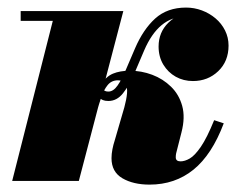

<svg xmlns="http://www.w3.org/2000/svg" viewBox="-20 -490 650 520"><path d="M13 0 123 -433.5H36V-460H314L193.5 0ZM385 10Q341 10 311.5 -7.2Q282 -24.5 282 -61.5Q282 -73 284.5 -85.8Q287 -98.5 290.5 -109L304 -155.5Q311 -178.5 316.8 -199.5Q322.5 -220.5 324 -236.8Q325.5 -253 320 -262.8Q314.5 -272.5 299.5 -272.5Q282 -272.5 271.5 -259.5Q261 -246.5 254.5 -227.2Q248 -208 243 -190H228Q238.5 -236 252.5 -259.2Q266.5 -282.5 285.8 -290.5Q305 -298.5 331.5 -298.5Q363 -298.5 392.2 -287.5Q421.5 -276.5 443.2 -255.2Q465 -234 473.5 -203Q482 -172 471.5 -131.5L457 -74.5Q456 -70 456 -64Q456 -53 469 -53Q480.5 -53 494 -60.8Q507.5 -68.5 524 -92.5Q540.5 -116.5 560 -164.5L586 -156Q554 -71 504 -30.5Q454 10 385 10ZM273.5 -216.5Q264.5 -216.5 258.5 -219Q252.5 -221.5 245.5 -227.5L255.5 -253Q260.5 -245.5 264.2 -243.8Q268 -242 273.5 -242Q287 -242 298.5 -258.5Q310 -275 321.2 -301.8Q332.5 -328.5 345.5 -358.5Q367.5 -410 400.2 -439.8Q433 -469.5 484 -469.5Q506 -469.5 526.8 -461.8Q547.5 -454 563.8 -440.2Q580 -426.5 589.5 -407.5Q599 -388.5 599 -366.5Q599 -324 571 -297.2Q543 -270.5 502.5 -270.5Q477 -270.5 456 -282.2Q435 -294 422.2 -315.2Q409.5 -336.5 409.5 -364Q409.5 -402.5 436 -428.5Q462.5 -454.5 499 -454.5Q519.5 -454.5 542.5 -443.8Q565.5 -433 581.8 -413.5Q598 -394 598 -366.5H572Q572 -384 564 -398.8Q556 -413.5 543.2 -423.8Q530.5 -434 514.8 -439.5Q499 -445 483 -445Q445.5 -445 417.8 -422Q390 -399 370.5 -353.5Q357 -321 343.2 -289.5Q329.5 -258 313 -237.2Q296.5 -216.5 273.5 -216.5Z"/></svg>

Font: Bodoni Moda 9pt Black
Style: Italic
Weight: 900
Italic angle: -13°
Designer: Owen Earl
Foundry: indestructible type
Version: Version 2.004